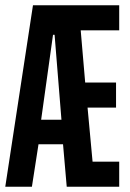

<svg xmlns="http://www.w3.org/2000/svg" viewBox="-28 -708 492 728"><path d="M-8 0 97 -688H424V-593H278L295 -395H412V-300H304L323 -95H424V0H225L211 -161H118L93 0ZM128 -254H205L179 -576H173Z"/></svg>

Font: Saira UltraCondensed
Style: Bold
Weight: 700
Width: 1
Designer: Hector Gatti with collaboration of the Omnibus-Type team
Foundry: Omnibus-Type
Version: Version 1.101